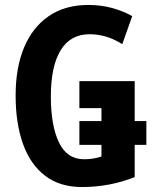

<svg xmlns="http://www.w3.org/2000/svg" viewBox="-20 -744 614 774"><path d="M310 10Q222 10 162.5 -35Q103 -80 73 -163Q43 -246 43 -359Q43 -471 77 -552.5Q111 -634 176.5 -679Q242 -724 336 -724Q388 -724 433 -711.5Q478 -699 513 -679L473 -566Q410 -606 341 -606Q264 -606 224.5 -541.5Q185 -477 185 -355Q185 -238 217.5 -170Q250 -102 319 -102Q356 -102 389 -113V-160H300V-256H389V-308H300V-417H523V-256H570V-160H523V-30Q422 10 310 10Z"/></svg>

Font: Noto Sans ExtraCondensed
Style: Bold
Weight: 700
Width: 2
Designer: Monotype Design Team
Foundry: Monotype Imaging Inc.
Version: Version 2.013; ttfautohint (v1.8.4.7-5d5b)